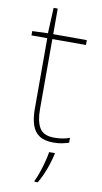

<svg xmlns="http://www.w3.org/2000/svg" viewBox="-97 -703 513 968"><g transform="rotate(10 159.5 -219.0)"><path d="M212 10Q166 10 139.5 -8Q113 -26 102 -60Q91 -94 91 -140V-503H10V-525L90 -528L96 -659H117V-528H289V-503H117V-143Q117 -82 137 -48.5Q157 -15 212 -15Q237 -15 256 -18.5Q275 -22 291 -28V-3Q275 2 256.5 6Q238 10 212 10ZM229 67Q223 93 214.5 119.5Q206 146 195 171.5Q184 197 170 221H153V215Q161 200 171 171.5Q181 143 189 112.5Q197 82 200 61H229Z"/></g></svg>

Font: Noto Sans Symbols Thin
Style: Regular
Weight: 250
Version: Version 2.002